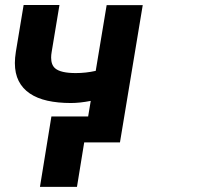

<svg xmlns="http://www.w3.org/2000/svg" viewBox="-20 -566 805 763"><path d="M285.9 176.5H138.8L184.3 -103.3H330.3L340.6 -165.1Q297.2 -156.6 261.7 -156.6Q209.9 -156.6 168.5 -165.8Q127.1 -175.1 98.4 -194.6Q69.6 -214.1 54.3 -244.1Q39.1 -274.1 39.1 -315.7Q39.1 -326 40.1 -337Q41.2 -348 43 -360.1L73.9 -546.2H216.3L185.4 -360.1Q183.2 -347.7 183.2 -337Q183.2 -308.2 199.2 -294.4Q221.2 -275.6 281.2 -275.6Q321.4 -275.6 360.4 -284.4L403.8 -545.5H547.2L456.7 0H314.6Z"/></svg>

Font: Linik Sans
Style: Bold Italic
Weight: 700
Italic angle: 9°
Designer: Fonts by Rasmus Andersson / Changes by Cristiano Sobral with parts from Marc Monis
Foundry: rsms
Version: Version 3.020; ttfautohint (v1.6)